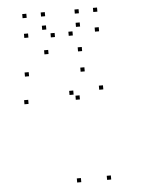

<svg xmlns="http://www.w3.org/2000/svg" viewBox="-57 -875 734 932"><g transform="rotate(-5 310.0 -409.0)"><path d="M446.8 10V-10H426.8V10ZM446.8 -429.2V-449.2H426.8V-429.2ZM364.6 -524.2V-544.2H344.6V-524.2ZM93.3 -524.2V-544.2H73.3V-524.2ZM79.2 -390.6V-410.6H59.2V-390.6ZM329.4 -390.6V-410.6H309.4V-390.6ZM301 -416.5V-436.5H281V-416.5ZM301 10V-10H281V10ZM360.6 -623.5V-643.5H340.6V-623.5ZM451 -712V-732H431V-712ZM451 -807.7V-827.7H431V-807.7ZM361 -807.7V-827.7H341V-807.7ZM361 -743V-763H341V-743ZM322.2 -702.9V-722.9H302.2V-702.9ZM235.2 -702.9V-722.9H215.2V-702.9ZM196.5 -743V-763H176.5V-743ZM196.5 -807.7V-827.7H176.5V-807.7ZM106.5 -807.7V-827.7H86.5V-807.7ZM106.5 -711.5V-731.5H86.5V-711.5ZM196.9 -623.5V-643.5H176.9V-623.5Z"/></g></svg>

Font: Monaspace Krypton Dots Var
Style: Regular
Weight: 400
Designer: Riley Cran and the Lettermatic Team
Version: Version 1.100 (Monaspace Krypton Dots)